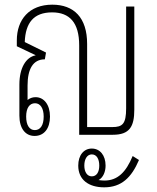

<svg xmlns="http://www.w3.org/2000/svg" viewBox="-20 -577 671 822"><path d="M128 5C169 5 194 -27 194 -78C194 -128 169 -161 132 -161C118 -161 107 -156 98 -149V-211C98 -281 121 -323 172 -323L177 -352L86 -397C89 -479 124 -524 203 -524C278 -524 319 -480 319 -383V0H463C535 0 555 -35 555 -108V-549H520V-113C520 -46 504 -33 461 -33H353V-389C353 -502 296 -557 204 -557C105 -557 52 -493 52 -404V-379L132 -341V-340C91 -332 63 -286 63 -215V-82C63 -28 88 5 128 5ZM129 -20C106 -20 92 -41 92 -78C92 -114 106 -135 130 -135C153 -135 167 -113 167 -78C167 -41 153 -20 129 -20ZM426 225C500 225 543 183 575 108L548 91C519 161 483 196 427 196C419 196 410 195 402 194C422 183 432 158 432 132C432 88 408 59 373 59C339 59 315 87 315 132C315 193 360 225 426 225ZM373 178C353 178 341 159 341 132C341 104 353 84 373 84C394 84 405 104 405 132C405 159 394 178 373 178Z"/></svg>

Font: Noto Sans Thai Looped ExtraCondensed ExtraLight
Style: Regular
Weight: 200
Width: 2
Designer: Sasikarn Vongin, Ben Mitchell
Foundry: The Fontpad Ltd
Version: Version 1.001